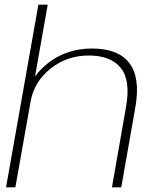

<svg xmlns="http://www.w3.org/2000/svg" viewBox="-20 -805 683 825"><path d="M6 0 145 -785H185L130.5 -476.5Q153 -507.5 188.5 -535.5Q267.5 -596.5 376 -596.5Q488 -596.5 535.8 -533.8Q583.5 -471 562 -346.5L501 0H461L521.5 -345.5Q542 -459.5 499 -513Q456 -566.5 361 -566.5Q267.5 -566.5 197 -510Q130.5 -457 113 -377L46 0Z"/></svg>

Font: Anybody ExtraExpanded ExtraLight
Style: Italic
Weight: 200
Width: 8
Italic angle: -10°
Designer: Tyler Finck
Foundry: Etcetera Type Company
Version: Version 1.010; ttfautohint (v1.8.3) -l 8 -r 50 -G 200 -x 14 